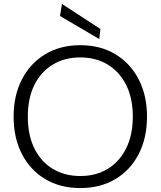

<svg xmlns="http://www.w3.org/2000/svg" viewBox="-20 -941 814 973"><path d="M387 12Q285 12 209 -33.5Q133 -79 91 -160.5Q49 -242 49 -350Q49 -457 91 -538.5Q133 -620 209 -666Q285 -712 387 -712Q489 -712 565 -666Q641 -620 683 -538.5Q725 -457 725 -350Q725 -242 683 -160.5Q641 -79 565 -33.5Q489 12 387 12ZM387 -49Q466 -49 525.5 -85Q585 -121 619 -188.5Q653 -256 653 -350Q653 -444 619 -511Q585 -578 525.5 -614Q466 -650 387 -650Q308 -650 248 -614Q188 -578 154.5 -511Q121 -444 121 -350Q121 -256 154.5 -188.5Q188 -121 248 -85Q308 -49 387 -49ZM483 -743 284 -860 294 -921 489 -794Z"/></svg>

Font: DM Sans Light
Style: Regular
Weight: 300
Designer: Colophon Foundry, Jonny Pinhorn
Foundry: Colophon Foundry
Version: Version 4.004; ttfautohint (v1.8.4.7-5d5b)